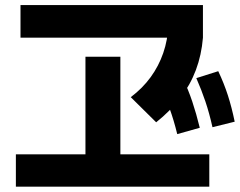

<svg xmlns="http://www.w3.org/2000/svg" viewBox="-20 -754 923 739"><path d="M41.1 -35.6V-160H308.9V-535.6H443.3V-160H785.6V-35.6ZM58.9 -608.9V-734.4H761.1V-608.9ZM483.3 -380Q528.9 -414.4 560 -457.2Q591.1 -500 608.3 -550Q625.6 -600 627.8 -655.6L761.1 -608.9Q755.6 -542.2 733.9 -484.4Q712.2 -426.7 673.9 -376.7Q635.6 -326.7 581.1 -283.3ZM662.2 -237.8Q648.9 -292.2 632.8 -336.1Q616.7 -380 595.6 -426.7L682.2 -455.6Q704.4 -410 720 -363.3Q735.6 -316.7 748.9 -262.2ZM797.8 -264.4Q785.6 -318.9 770.6 -363.3Q755.6 -407.8 735.6 -453.3L820 -480Q842.2 -433.3 857.2 -386.7Q872.2 -340 883.3 -285.6Z"/></svg>

Font: Paperlogy 7 Bold
Style: Regular
Weight: 700
Designer: redesigned by Lee Juim, glyphs from Gmarket Sans & Montserrat
Foundry: PT&
Version: Version 1.001